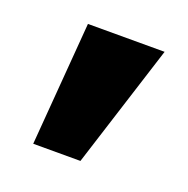

<svg xmlns="http://www.w3.org/2000/svg" viewBox="-63 -761 378 386"><g transform="rotate(20 126.0 -568.0)"><path d="M44 -436 65 -700H229L145 -436Z"/></g></svg>

Font: Our Lexend
Style: Bold
Weight: 700
Designer: Bonnie Shaver-Troup, Thomas Jockin
Foundry: Lexend
Version: Version 1.007